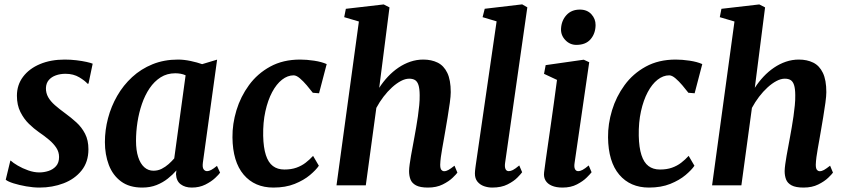

<svg xmlns="http://www.w3.org/2000/svg" viewBox="-20 -837 3818 867"><path d="M379.6 -459.1H374.9Q364.9 -471.6 338.4 -487.7Q311.8 -503.8 275.9 -503.8Q252 -503.8 232.2 -496.7Q212.3 -489.6 200.3 -475.5Q188.2 -461.4 187.4 -439.4Q187 -417.2 197.5 -398.3Q208.1 -379.5 228 -362.1Q247.9 -344.7 274.4 -325.4Q301.1 -306 325 -284.2Q349 -262.4 364.1 -233.1Q379.3 -203.9 379.3 -162.8Q379.3 -105.5 348.3 -67Q317.4 -28.5 267.2 -9.3Q216.9 10 158.3 10Q130 10 98.2 4.4Q66.3 -1.2 40.9 -9.2Q15.4 -17.3 5.9 -25.4L26.7 -111.6H28.5Q39.1 -101.6 60.3 -89.2Q81.6 -76.7 107.4 -67.6Q133.2 -58.4 157.6 -58.4Q178.5 -58.4 199 -65Q219.5 -71.6 233.1 -86.9Q246.7 -102.2 246.7 -128Q246.7 -150.7 234.3 -169.6Q222 -188.4 201.4 -205.8Q180.8 -223.2 155.3 -240.5Q133.5 -255.6 110.6 -277.8Q87.7 -300.1 72.1 -331.3Q56.4 -362.5 56.4 -404.6Q56.4 -453.7 84.2 -490.4Q111.9 -527.2 160.6 -547.6Q209.2 -568 272.1 -568Q298.8 -568 324.8 -564.9Q350.8 -561.8 370.6 -557.4Q390.3 -553 398.5 -549.4Z M896.1 -102.7Q893.3 -81.3 899.3 -72.8Q905.2 -64.2 915.1 -64.2Q923 -64.2 933.4 -69.5Q943.7 -74.8 959.8 -88L973.8 -57.3Q968.9 -49.6 951.6 -33.3Q934.3 -17.1 907.3 -3.5Q880.3 10 846 10Q815.8 10 796 -4.8Q776.2 -19.7 774.7 -50.8L776.6 -67.4Q760.2 -48.3 737.8 -30.6Q715.5 -12.8 686.9 -1.4Q658.2 10 622.1 10Q563.9 10 526.5 -17.8Q489.2 -45.5 471.4 -92.3Q453.7 -139.2 453.7 -195.5Q453.7 -249.5 467.8 -303.1Q481.9 -356.7 509.3 -404.3Q536.7 -452 576.8 -488.9Q616.8 -525.8 668.9 -546.9Q720.9 -568 783.9 -568Q810.3 -568 840.9 -561.6Q871.4 -555.1 892.7 -547.3L960.4 -567.7ZM818.1 -497Q807.5 -501.9 795.6 -504Q783.7 -506.1 771.4 -506.1Q734.3 -506.1 705.5 -487.9Q676.7 -469.6 655.6 -438.5Q634.5 -407.3 620.9 -367.7Q607.3 -328.1 600.7 -285.2Q594.2 -242.4 594.2 -201.2Q594.2 -158.2 604 -127.9Q613.8 -97.6 631.6 -81.8Q649.3 -66.1 673 -66.1Q693.1 -66.1 710.1 -74.7Q727.1 -83.4 741.5 -96.1Q755.8 -108.9 766.8 -121.7Z M1392.5 -418.1Q1380.9 -433.3 1365.3 -451.7Q1349.7 -470.1 1334 -483.5Q1318.3 -496.8 1305.9 -496.8Q1278.7 -496.8 1253.5 -477.1Q1228.3 -457.4 1208.9 -421Q1189.5 -384.6 1178.4 -334.4Q1167.3 -284.3 1168.4 -223.8Q1169.6 -170.3 1180.6 -136.7Q1191.5 -103 1212.3 -87.3Q1233.1 -71.5 1264.2 -71.5Q1295.3 -71.5 1318.4 -79.8Q1341.6 -88 1359.8 -102Q1378 -115.9 1393.7 -133.2L1419.8 -88.6Q1407.1 -69.7 1379.6 -46.5Q1352 -23.3 1310.7 -6.6Q1269.4 10 1214.6 10Q1129.8 10 1080.3 -48.3Q1030.8 -106.6 1029.7 -216.8Q1029 -277.2 1047.7 -339Q1066.4 -400.7 1104.4 -452.7Q1142.4 -504.7 1200.2 -536.3Q1258.1 -568 1335.4 -568Q1364.3 -568 1398.2 -563Q1432.1 -557.9 1455.2 -547.6L1420.7 -415.8Z M1692.4 -440.4Q1710 -467.7 1731.9 -491Q1753.7 -514.2 1779.2 -531.5Q1804.7 -548.8 1832.9 -558.4Q1861.2 -568 1891.3 -568Q1928.3 -568 1956.3 -554.2Q1984.3 -540.3 1999.8 -508Q2015.4 -475.8 2015.4 -420.9Q2015.4 -403.7 2011.2 -372.8Q2006.9 -341.8 2001.3 -307.9Q1995.6 -274 1991 -247Q1987.8 -228.5 1984.2 -207.8Q1980.5 -187.1 1976.9 -166.7Q1973.2 -146.3 1970.7 -127.5Q1968.3 -108.8 1967.8 -93.8Q1967.7 -76.1 1973.1 -70Q1978.6 -63.9 1985.4 -63.9Q1994.8 -63.9 2004.8 -69.5Q2014.7 -75 2032.4 -88.8L2045.4 -57.5Q2040.9 -50.8 2023.9 -34.3Q2006.8 -17.9 1978.9 -4Q1950.9 10 1912.5 10Q1877.1 10 1858.5 0Q1839.9 -10 1833.5 -26.9Q1827.1 -43.8 1827.2 -64.8Q1827.5 -77.7 1829.9 -95.3Q1832.3 -113 1835.9 -133.7Q1839.4 -154.5 1843.7 -176.1Q1847.9 -197.8 1851.4 -218Q1855.1 -238.4 1859.3 -262.4Q1863.5 -286.4 1867.1 -311.7Q1870.7 -337 1873.1 -361.6Q1875.5 -386.1 1875.1 -407.9Q1874.8 -437.2 1869.6 -453.1Q1864.4 -469 1854.2 -475.4Q1843.9 -481.7 1827.8 -481.7Q1810.1 -481.7 1790.2 -471.2Q1770.2 -460.6 1750.1 -442.3Q1729.9 -423.9 1711.7 -400.1Q1693.5 -376.2 1679.4 -349.8L1631.8 0H1499.5L1600.6 -739.9L1534.3 -759.5L1541.7 -797.2L1712.7 -817L1738.8 -803.6Z M2260.7 -100.6Q2258.4 -83.6 2262.6 -73.9Q2266.9 -64.2 2277.4 -64.2Q2285.6 -64.2 2295.7 -69.1Q2305.8 -74 2324.8 -89.9L2337.8 -59.3Q2332.8 -52 2316.6 -35.4Q2300.4 -18.7 2272.1 -4.4Q2243.9 10 2202.4 10Q2183.7 10 2165.6 3.7Q2147.5 -2.7 2135.9 -16.9Q2124.3 -31.1 2124.5 -54.3Q2124.5 -59.6 2125.2 -66.4Q2125.8 -73.3 2126.8 -80Q2127.7 -86.7 2128.2 -90.5L2222.5 -740.6L2159.2 -759.5L2168.8 -797.4L2338 -817.3L2361.2 -803.9Z M2520.2 10Q2491.4 10 2471.9 1.6Q2452.4 -6.7 2443.4 -22Q2434.4 -37.2 2436.9 -58.4Q2439.5 -80.5 2444.2 -113.1Q2448.9 -145.7 2454.7 -186.5Q2460.5 -227.4 2467.4 -274.5Q2474.2 -321.6 2481.2 -372.6Q2488.1 -423.7 2495.2 -476.2L2436.6 -503.6L2444 -542.9L2616 -567.4L2640.7 -556L2574.5 -100.6Q2571.8 -82.6 2576.4 -73.4Q2581 -64.2 2590.7 -64.2Q2600 -64.2 2610.7 -69.9Q2621.4 -75.5 2638.4 -89.9L2651.4 -59.3Q2646.2 -52 2629.5 -35.4Q2612.8 -18.7 2585.3 -4.4Q2557.8 10 2520.2 10ZM2582.6 -634.3Q2553.5 -634.3 2532.8 -656.1Q2512 -677.8 2513.4 -707.4Q2515.2 -743.9 2537.8 -768.8Q2560.4 -793.7 2598.5 -793.7Q2631.3 -793.7 2650.5 -772.7Q2669.7 -751.6 2669.4 -723.8Q2669 -685.9 2647.1 -660.1Q2625.2 -634.3 2582.6 -634.3Z M3088.5 -418.1Q3076.9 -433.3 3061.3 -451.7Q3045.7 -470.1 3030 -483.5Q3014.3 -496.8 3001.9 -496.8Q2974.7 -496.8 2949.5 -477.1Q2924.3 -457.4 2904.9 -421Q2885.5 -384.6 2874.4 -334.4Q2863.3 -284.3 2864.4 -223.8Q2865.6 -170.3 2876.6 -136.7Q2887.5 -103 2908.3 -87.3Q2929.1 -71.5 2960.2 -71.5Q2991.3 -71.5 3014.4 -79.8Q3037.6 -88 3055.8 -102Q3074 -115.9 3089.7 -133.2L3115.8 -88.6Q3103.1 -69.7 3075.6 -46.5Q3048 -23.3 3006.7 -6.6Q2965.4 10 2910.6 10Q2825.8 10 2776.3 -48.3Q2726.8 -106.6 2725.7 -216.8Q2725 -277.2 2743.7 -339Q2762.4 -400.7 2800.4 -452.7Q2838.4 -504.7 2896.2 -536.3Q2954.1 -568 3031.4 -568Q3060.3 -568 3094.2 -563Q3128.1 -557.9 3151.2 -547.6L3116.7 -415.8Z M3388.4 -440.4Q3406 -467.7 3427.9 -491Q3449.7 -514.2 3475.2 -531.5Q3500.7 -548.8 3528.9 -558.4Q3557.2 -568 3587.3 -568Q3624.3 -568 3652.3 -554.2Q3680.3 -540.3 3695.8 -508Q3711.4 -475.8 3711.4 -420.9Q3711.4 -403.7 3707.2 -372.8Q3702.9 -341.8 3697.3 -307.9Q3691.6 -274 3687 -247Q3683.8 -228.5 3680.2 -207.8Q3676.5 -187.1 3672.9 -166.7Q3669.2 -146.3 3666.7 -127.5Q3664.3 -108.8 3663.8 -93.8Q3663.7 -76.1 3669.1 -70Q3674.6 -63.9 3681.4 -63.9Q3690.8 -63.9 3700.8 -69.5Q3710.7 -75 3728.4 -88.8L3741.4 -57.5Q3736.9 -50.8 3719.9 -34.3Q3702.8 -17.9 3674.9 -4Q3646.9 10 3608.5 10Q3573.1 10 3554.5 0Q3535.9 -10 3529.5 -26.9Q3523.1 -43.8 3523.2 -64.8Q3523.5 -77.7 3525.9 -95.3Q3528.3 -113 3531.9 -133.7Q3535.4 -154.5 3539.7 -176.1Q3543.9 -197.8 3547.4 -218Q3551.1 -238.4 3555.3 -262.4Q3559.5 -286.4 3563.1 -311.7Q3566.7 -337 3569.1 -361.6Q3571.5 -386.1 3571.1 -407.9Q3570.8 -437.2 3565.6 -453.1Q3560.4 -469 3550.2 -475.4Q3539.9 -481.7 3523.8 -481.7Q3506.1 -481.7 3486.2 -471.2Q3466.2 -460.6 3446.1 -442.3Q3425.9 -423.9 3407.7 -400.1Q3389.5 -376.2 3375.4 -349.8L3327.8 0H3195.5L3296.6 -739.9L3230.3 -759.5L3237.7 -797.2L3408.7 -817L3434.8 -803.6Z"/></svg>

Font: Merriweather 7pt Light
Style: Italic
Weight: 300
Italic angle: -7.8°
Designer: Eben Sorkin
Foundry: Eben Sorkin
Version: Version 2.200;gftools[0.9.31]